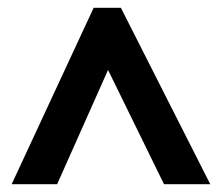

<svg xmlns="http://www.w3.org/2000/svg" viewBox="-20 -736 568 494"><path d="M10 -262 221 -716H291L521 -262H402L258 -556L127 -262Z"/></svg>

Font: Noto Sans Khmer UI SemiCondensed
Style: Bold
Weight: 700
Width: 4
Designer: Danh Hong and the Monotype Design Team
Foundry: Monotype Imaging Inc.
Version: Version 2.002; ttfautohint (v1.8.4.7-5d5b)